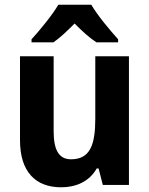

<svg xmlns="http://www.w3.org/2000/svg" viewBox="-20 -786 635 816"><path d="M368 -766H228C203 -723 149 -657 114 -619V-606H207C236 -626 264 -653 297 -686C330 -653 359 -626 390 -606H482V-619C446 -659 394 -721 368 -766ZM528 -547H385V-282C385 -171 363 -109 282 -109C230 -109 208 -149 208 -228V-547H65V-190C65 -56 131 10 240 10C304 10 360 -15 391 -70H399L417 0H528Z"/></svg>

Font: Noto Sans Devanagari SemiCondensed
Style: Bold
Weight: 700
Width: 4
Designer: Jelle Bosma - Monotype Design Team
Foundry: Monotype Imaging Inc.
Version: Version 2.004